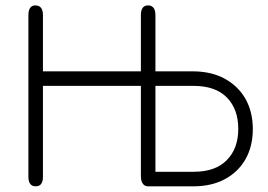

<svg xmlns="http://www.w3.org/2000/svg" viewBox="-20 -664 967 693"><path d="M109 8.5C109 8.5 109 8.5 109 8.5C91.5 8.5 82.5 -3 82.5 -26C82.5 -26 82.5 -26 82.5 -26C82.5 -26 82.5 -609 82.5 -609C82.5 -632.5 91 -644.5 107.5 -644.5C107.5 -644.5 107.5 -644.5 107.5 -644.5C126 -644.5 135 -632.5 135 -609C135 -609 135 -609 135 -609C135 -609 135 -406.5 135 -406.5C135 -406.5 488.5 -406.5 488.5 -406.5C488.5 -406.5 488.5 -609 488.5 -609C488.5 -632.5 497 -644.5 514.5 -644.5C514.5 -644.5 514.5 -644.5 514.5 -644.5C532 -644.5 541 -632.5 541 -609C541 -609 541 -609 541 -609C541 -609 541 -406.5 541 -406.5C541 -406.5 679 -406.5 679 -406.5C721.5 -406 759 -397.5 791 -380C823 -362.5 848 -338.5 866 -307.5C883.5 -276 892.5 -239.5 892.5 -198C892.5 -198 892.5 -198 892.5 -198C892.5 -156.5 883.5 -120 866 -89C848 -58 823 -34 791 -17C759 0 721.5 8.5 679 8.5C679 8.5 679 8.5 679 8.5C679 8.5 514.5 8.5 514.5 8.5C506 8.5 500 5.5 495.5 -1C491 -7 488.5 -16 488.5 -27.5C488.5 -27.5 488.5 -27.5 488.5 -27.5C488.5 -27.5 488.5 -354 488.5 -354C488.5 -354 135 -354 135 -354C135 -354 135 -26.5 135 -26.5C135 -3 126.5 8.5 109 8.5ZM541 -354C541 -354 541 -44 541 -44C541 -44 679 -44 679 -44C731.5 -44 771.5 -58 799 -86.5C826.5 -114.5 840 -152 840 -199C840 -199 840 -199 840 -199C840 -246 826.5 -283.5 799 -312C771.5 -340 731.5 -354 679 -354C679 -354 679 -354 679 -354C679 -354 541 -354 541 -354Z"/></svg>

Font: Jura-Fortis-Regular
Style: Regular
Weight: 500
Designer: Daniel Johnson, Alexei Vanyashin, Mirko Velimirovic
Foundry: Daniel Johnson
Version: ""